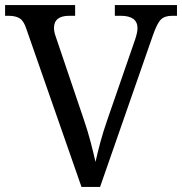

<svg xmlns="http://www.w3.org/2000/svg" viewBox="-20 -734 715 754"><path d="M84 -619Q74 -651 58 -661.5Q42 -672 13 -672H0V-714H275V-672H252Q192 -672 192 -624Q192 -616 194 -607Q196 -598 200 -587L310 -262Q325 -218 336 -176Q347 -134 355 -98Q363 -134 374 -175Q385 -216 401 -262L511 -580Q515 -592 517.5 -603.5Q520 -615 520 -623Q520 -672 454 -672H431V-714H675V-672H656Q627 -672 612 -657.5Q597 -643 580 -594L373 0H300Z"/></svg>

Font: NotoSerif-Regular
Style: Regular
Weight: 400
Designer: Monotype Design Team
Foundry: Monotype Imaging Inc.
Version: Version 2.007; ttfautohint (v1.8) -l 8 -r 50 -G 200 -x 14 -D